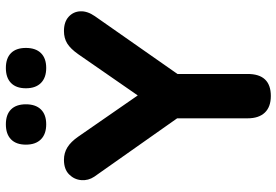

<svg xmlns="http://www.w3.org/2000/svg" viewBox="-168 -790 966 671"><g transform="rotate(-90 315.5 -454.0)"><path d="M316 9Q278 9 258 -12Q238 -33 238 -72V-362L270 -273L34 -608Q20 -629 22 -653.5Q24 -678 42 -696Q60 -714 93 -714Q117 -714 136.5 -702Q156 -690 174 -664L334 -433H302L462 -664Q481 -691 499.5 -702.5Q518 -714 543 -714Q575 -714 593 -697.5Q611 -681 612 -656.5Q613 -632 595 -606L362 -273L393 -362V-72Q393 9 316 9ZM414 -776Q380 -776 361.5 -794.5Q343 -813 343 -847Q343 -881 361.5 -899Q380 -917 414 -917Q448 -917 466 -899Q484 -881 484 -847Q484 -813 466 -794.5Q448 -776 414 -776ZM217 -776Q183 -776 164.5 -794.5Q146 -813 146 -847Q146 -881 164.5 -899Q183 -917 217 -917Q251 -917 269 -899Q287 -881 287 -847Q287 -813 269 -794.5Q251 -776 217 -776Z"/></g></svg>

Font: Nunito ExtraLight ExtraBold
Style: Regular
Weight: 800
Version: Version 3.602